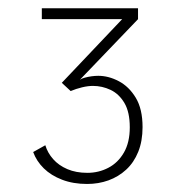

<svg xmlns="http://www.w3.org/2000/svg" viewBox="-20 -720 430 466"><path d="M191.5 -273.5Q157.5 -273.5 130.8 -283.8Q104 -294 86.2 -311.5Q68.5 -329 60.5 -351L90 -367.5Q95.5 -349 109 -333.8Q122.5 -318.5 143.5 -309.5Q164.5 -300.5 192 -300.5Q219.5 -300.5 243 -312.8Q266.5 -325 280.8 -349.8Q295 -374.5 295 -411Q295 -448 282 -470Q269 -492 248.5 -501.8Q228 -511.5 205.5 -511.5Q193.5 -511.5 179 -508Q164.5 -504.5 151.5 -499L130 -519L276.5 -673.5H81.5V-700H315V-673.5L174 -526.5Q178.5 -529.5 185.8 -531.5Q193 -533.5 201.8 -534.8Q210.5 -536 218.5 -536Q243.5 -536 268.2 -523Q293 -510 309.5 -482.8Q326 -455.5 326 -411.5Q326 -377.5 315.5 -351.5Q305 -325.5 286.2 -308.2Q267.5 -291 243.2 -282.2Q219 -273.5 191.5 -273.5Z"/></svg>

Font: Trispace Thin Thin
Style: Regular
Weight: 250
Version: Version 1.210